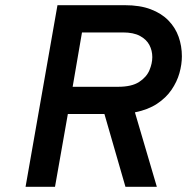

<svg xmlns="http://www.w3.org/2000/svg" viewBox="-20 -720 721 740"><path d="M78.5 0 201.5 -700H461Q519.5 -700 561 -684.2Q602.5 -668.5 629.2 -641Q656 -613.5 668.5 -578Q681 -542.5 681 -503Q681 -471.5 671.5 -438Q662 -404.5 641 -373.8Q620 -343 585.2 -320Q550.5 -297 500 -287L584.5 0H463.5L382.5 -280.5H241.5L192 0ZM260 -385.5H435Q487.5 -385.5 516 -404Q544.5 -422.5 555.8 -449Q567 -475.5 567 -500Q567 -525 555.8 -546.5Q544.5 -568 519.5 -581.5Q494.5 -595 453.5 -595H296Z"/></svg>

Font: Overpass SemiBold
Style: Italic
Weight: 600
Italic angle: -10°
Designer: Delve Withrington, Dave Bailey, Thomas Jockin
Foundry: Delve Fonts LLC
Version: Version 4.000